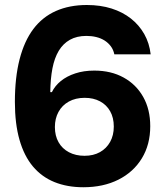

<svg xmlns="http://www.w3.org/2000/svg" viewBox="-20 -751 669 779"><path d="M318.1 8.7Q253 8.7 201.3 -12.1Q149.6 -32.9 113.6 -75.6Q77.7 -118.4 59.1 -183.7Q40.4 -249 40.4 -337.7Q40.4 -436.4 59.5 -510.5Q78.6 -584.6 115.3 -633.3Q152 -682 206.8 -706.4Q261.6 -730.7 332.3 -730.7Q387.7 -730.7 432.7 -716.4Q477.7 -702.1 511.2 -675.7Q544.7 -649.3 565.4 -612.6Q586.1 -576 591.3 -530.6H443.9Q440 -549.4 429.6 -563.3Q419.3 -577.1 404.4 -586.6Q389.4 -596.1 370.5 -600.7Q351.6 -605.3 330.9 -605.3Q291.6 -605.3 263.7 -589.6Q235.9 -574 218.4 -544.9Q200.9 -515.7 192.7 -473.4Q184.6 -431 184 -377.3H190.6Q203 -403 227 -422.4Q251 -441.9 285.4 -453.2Q319.7 -464.6 362.6 -464.6Q430.6 -464.6 481.6 -436.4Q532.6 -408.3 561.1 -357.6Q589.6 -307 589.6 -239Q589.6 -164.4 555.6 -108.7Q521.7 -53 460.5 -22.1Q399.3 8.7 318.1 8.7ZM323 -118.9Q358.9 -118.9 385.4 -133.7Q412 -148.6 426.9 -175.4Q441.7 -202.1 441.7 -237.6Q441.7 -273.3 427 -299.5Q412.3 -325.7 385.7 -339.9Q359.1 -354.1 323.6 -354.1Q286.6 -354.1 259.2 -338.9Q231.9 -323.7 217.3 -296.9Q202.7 -270.1 202.7 -235.6Q202.7 -200.1 217.6 -173.9Q232.4 -147.7 259.8 -133.3Q287.1 -118.9 323 -118.9Z"/></svg>

Font: Mona Sans ExtraLight
Style: Regular
Weight: 200
Designer: Deni Anggara
Foundry: GitHub
Version: Version 2.000